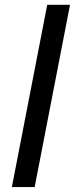

<svg xmlns="http://www.w3.org/2000/svg" viewBox="-20 -676 308 790"><path d="M122.6 93.8H28.8L174.3 -656.2H268.1Z"/></svg>

Font: Lambda
Style: Italic
Weight: 400
Italic angle: -11°
Designer: GGBotNet
Version: 0.22